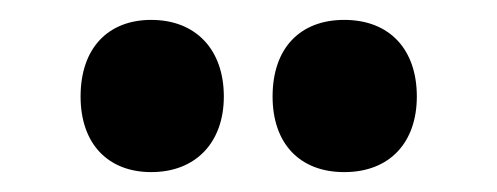

<svg xmlns="http://www.w3.org/2000/svg" viewBox="-20 -787 500 193"><path d="M61 -690C61 -642 89 -614 132 -614C177 -614 205 -644 205 -690C205 -737 177 -767 132 -767C89 -767 61 -739 61 -690ZM254 -690C254 -643 281 -614 326 -614C372 -614 399 -644 399 -690C399 -737 372 -767 326 -767C282 -767 254 -739 254 -690Z"/></svg>

Font: Noto Sans Myanmar ExtraCondensed Black
Style: Regular
Weight: 900
Width: 2
Designer: Monotype Design Team
Foundry: Monotype Imaging Inc.
Version: Version 2.107